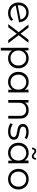

<svg xmlns="http://www.w3.org/2000/svg" viewBox="1993 -2760 961 4988"><g transform="rotate(90 2474.0 -266.5)"><path d="M322.6 4.7Q240.8 4.7 178.4 -29.7Q115.9 -64 81 -124.6Q46.1 -185.3 46.1 -263Q46.1 -341.1 79.6 -401.3Q113 -461.5 171.7 -495.8Q230.3 -530.2 305.7 -530.2Q376.6 -530.2 432.4 -498.4Q488.3 -466.6 521.9 -410.2Q555.5 -353.7 557.8 -279.4L106 -191.2L101.7 -243.2L516.8 -323.6L490.2 -285.8Q489.5 -336.4 465.9 -377.9Q442.3 -419.5 401.2 -444.4Q360.2 -469.3 305.7 -469.3Q249.9 -469.3 206.6 -443.9Q163.3 -418.6 139.1 -373.1Q114.9 -327.6 114.9 -267.7Q114.9 -204.2 141.4 -156.9Q167.9 -109.6 215.1 -83.8Q262.3 -57.9 324.3 -57.9Q373.4 -57.9 414.5 -75.1Q455.6 -92.3 485.5 -127.2L525 -80.9Q490.4 -38.9 437.9 -17.1Q385.4 4.7 322.6 4.7Z M607.9 0 830.3 -288.4 829.3 -253.1 618.2 -525.5H698.2L871 -300.2L840.9 -300.8L1013.8 -525.5H1092.2L879.1 -250.2L880.1 -288.3L1104.3 0H1022.8L840.1 -239.6L868.3 -236.2L687.9 0Z M1493 4.7Q1425.4 4.7 1370.2 -26.5Q1315.1 -57.8 1282.6 -117.6Q1250.1 -177.5 1250.1 -262.5Q1250.1 -348.6 1282 -408.2Q1313.9 -467.7 1369.1 -499Q1424.2 -530.2 1493 -530.2Q1568.5 -530.2 1627.8 -496.4Q1687 -462.6 1721.2 -402.5Q1755.3 -342.4 1755.3 -262.5Q1755.3 -183.1 1721.2 -123Q1687 -62.9 1627.8 -29.1Q1568.5 4.7 1493 4.7ZM1222.1 194V-525.5H1290.3V-367.2L1283.1 -261.5L1293.1 -155.8V194ZM1487.9 -57.9Q1543.7 -57.9 1588 -83.3Q1632.2 -108.7 1658 -155.2Q1683.7 -201.7 1683.7 -262.5Q1683.7 -324.3 1658 -370.3Q1632.2 -416.3 1588 -442Q1543.7 -467.6 1487.9 -467.6Q1432.1 -467.6 1387.8 -442Q1343.5 -416.3 1317.7 -370.3Q1292 -324.3 1292 -262.5Q1292 -201.7 1317.7 -155.2Q1343.5 -108.7 1387.8 -83.3Q1432.1 -57.9 1487.9 -57.9Z M2109.4 4.7Q2034.4 4.7 1974.9 -29.1Q1915.3 -62.9 1881.2 -123.2Q1847.1 -183.6 1847.1 -263Q1847.1 -342.8 1881.2 -402.7Q1915.3 -462.6 1974.9 -496.4Q2034.4 -530.2 2109.4 -530.2Q2177.6 -530.2 2232.4 -499Q2287.3 -467.7 2319.8 -408.4Q2352.3 -349 2352.3 -263Q2352.3 -177.9 2320.4 -117.8Q2288.4 -57.8 2233.6 -26.5Q2178.7 4.7 2109.4 4.7ZM2114.5 -57.9Q2170.3 -57.9 2214.6 -83.5Q2258.9 -109.2 2284.6 -155.7Q2310.4 -202.2 2310.4 -263Q2310.4 -324.8 2284.6 -370.8Q2258.9 -416.8 2214.6 -442.2Q2170.3 -467.6 2114.5 -467.6Q2058.7 -467.6 2014.6 -442.2Q1970.6 -416.8 1944.6 -370.8Q1918.6 -324.8 1918.6 -263Q1918.6 -202.2 1944.6 -155.7Q1970.6 -109.2 2014.6 -83.5Q2058.7 -57.9 2114.5 -57.9ZM2312.1 0V-158.3L2319.2 -264L2309.2 -369.7V-525.5H2380.2V0Z M2578.1 0V-525.5H2646.3V-381.3L2635.2 -407.6Q2660.5 -465.4 2715.1 -497.8Q2769.7 -530.2 2845.7 -530.2Q2910.3 -530.2 2958.6 -505.4Q3006.8 -480.6 3034.3 -430.6Q3061.8 -380.7 3061.8 -305V0H2990.8V-297.6Q2990.8 -381.2 2949.5 -423.8Q2908.1 -466.4 2833.1 -466.4Q2777 -466.4 2735.4 -443.8Q2693.8 -421.1 2671.4 -378.7Q2649.1 -336.2 2649.1 -275.9V0Z M3395.2 4.7Q3330 4.7 3271.8 -13.9Q3213.7 -32.5 3181.3 -60.1L3212.6 -116.3Q3244.6 -91.6 3294.6 -74.2Q3344.6 -56.8 3399.8 -56.8Q3474.8 -56.8 3508 -80.3Q3541.2 -103.8 3541.2 -142.9Q3541.2 -172 3522.7 -188.4Q3504.3 -204.8 3473.9 -213.4Q3443.6 -222.1 3407 -228Q3370.4 -233.8 3333.8 -242.1Q3297.2 -250.4 3266.9 -265.8Q3236.5 -281.1 3218.1 -308Q3199.6 -334.9 3199.6 -379.6Q3199.6 -423.1 3224 -457.1Q3248.4 -491.1 3294.8 -510.6Q3341.3 -530.2 3408.1 -530.2Q3459 -530.2 3510.2 -516.8Q3561.5 -503.5 3593.9 -480.6L3562.6 -424.4Q3528.2 -448.2 3488.2 -458.5Q3448.2 -468.7 3407.6 -468.7Q3337.3 -468.7 3303.9 -444.2Q3270.5 -419.7 3270.5 -382.5Q3270.5 -351.8 3288.9 -334.7Q3307.4 -317.6 3337.7 -308.1Q3368.1 -298.7 3404.7 -292.8Q3441.3 -287 3477.6 -278.7Q3514 -270.4 3544.4 -255.5Q3574.7 -240.7 3593.2 -214.5Q3611.6 -188.3 3611.6 -144.6Q3611.6 -99.4 3586.1 -65.7Q3560.5 -32.1 3512.4 -13.7Q3464.2 4.7 3395.2 4.7Z M3951.4 4.7Q3876.4 4.7 3816.9 -29.1Q3757.3 -62.9 3723.2 -123.2Q3689.1 -183.6 3689.1 -263Q3689.1 -342.8 3723.2 -402.7Q3757.3 -462.6 3816.9 -496.4Q3876.4 -530.2 3951.4 -530.2Q4019.6 -530.2 4074.4 -499Q4129.3 -467.7 4161.8 -408.4Q4194.3 -349 4194.3 -263Q4194.3 -177.9 4162.4 -117.8Q4130.4 -57.8 4075.6 -26.5Q4020.7 4.7 3951.4 4.7ZM3956.5 -57.9Q4012.3 -57.9 4056.6 -83.5Q4100.9 -109.2 4126.6 -155.7Q4152.4 -202.2 4152.4 -263Q4152.4 -324.8 4126.6 -370.8Q4100.9 -416.8 4056.6 -442.2Q4012.3 -467.6 3956.5 -467.6Q3900.7 -467.6 3856.6 -442.2Q3812.6 -416.8 3786.6 -370.8Q3760.6 -324.8 3760.6 -263Q3760.6 -202.2 3786.6 -155.7Q3812.6 -109.2 3856.6 -83.5Q3900.7 -57.9 3956.5 -57.9ZM4154.1 0V-158.3L4161.2 -264L4151.2 -369.7V-525.5H4222.2V0ZM4039.4 -612.8Q4016.7 -612.8 3998.8 -623Q3980.9 -633.2 3966.3 -646.7Q3951.6 -660.2 3937.9 -670.4Q3924.2 -680.6 3908.9 -680.6Q3886 -680.6 3872.6 -663.8Q3859.2 -646.9 3857.2 -617H3814.4Q3816.4 -667.4 3840.4 -697.1Q3864.4 -726.8 3904.4 -726.8Q3927.1 -726.8 3945.3 -716.6Q3963.5 -706.4 3978.1 -692.9Q3992.7 -679.4 4006.4 -669.2Q4020.2 -659 4034.9 -659Q4057.8 -659 4071.7 -675.5Q4085.6 -692.1 4086.6 -720.6H4129.4Q4128.4 -672.8 4103.9 -642.8Q4079.4 -612.8 4039.4 -612.8Z M4634.5 4.7Q4557.6 4.7 4497.3 -29.7Q4437 -64 4402.1 -124.7Q4367.1 -185.5 4367.1 -263.1Q4367.1 -341.7 4402.2 -401.6Q4437.2 -461.5 4497.3 -495.9Q4557.4 -530.2 4634.5 -530.2Q4711.6 -530.2 4772.2 -495.9Q4832.8 -461.6 4867.4 -401.7Q4901.9 -341.9 4901.9 -263.1Q4901.9 -185.3 4867.4 -124.6Q4833 -64 4772.1 -29.7Q4711.3 4.7 4634.5 4.7ZM4634.5 -57.9Q4690.9 -57.9 4735.2 -83.5Q4779.4 -109.2 4804.9 -155.7Q4830.4 -202.2 4830.4 -263Q4830.4 -324.8 4804.9 -370.8Q4779.4 -416.8 4735.2 -442.2Q4690.9 -467.6 4634.8 -467.6Q4578.7 -467.6 4534.6 -442.2Q4490.6 -416.8 4464.6 -370.8Q4438.6 -324.8 4438.6 -263Q4438.6 -202.2 4464.6 -155.7Q4490.6 -109.2 4534.6 -83.5Q4578.6 -57.9 4634.5 -57.9Z"/></g></svg>

Font: Montserrat Alternates Thin
Style: Regular
Weight: 100
Designer: Julieta Ulanovsky
Foundry: Julieta Ulanovsky
Version: Version 9.000